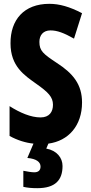

<svg xmlns="http://www.w3.org/2000/svg" viewBox="-20 -810 477 1004"><path d="M307 58C307 15 277 -23 222 -33L233 -59C338 -73 409 -153 409 -274C409 -369 362 -426 277 -481C206 -528 186 -544 186 -591C186 -626 206 -651 244 -651C279 -651 314 -638 367 -608L409 -741C344 -775 290 -790 238 -790C105 -790 34 -706 35 -583C35 -463 108 -416 168 -373C232 -328 257 -303 257 -262C257 -225 238 -196 192 -196C142 -196 85 -220 30 -255V-99C72 -76 115 -63 155 -59L123 16C170 20 192 37 192 61C192 82 179 91 159 91C145 91 122 87 102 83V167C124 172 147 174 175 174C270 174 307 131 307 58Z"/></svg>

Font: Noto Sans Malayalam UI ExtraCondensed ExtraBold
Style: Regular
Weight: 800
Width: 2
Designer: Jelle Bosma - Monotype Design Team
Foundry: Monotype Imaging Inc.
Version: Version 2.104